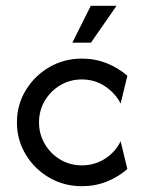

<svg xmlns="http://www.w3.org/2000/svg" viewBox="-20 -624 478 652"><path d="M258.3 8.3Q197.2 8.3 147.2 -20.8Q97.2 -50 67.4 -99.3Q37.5 -148.6 37.5 -208.3Q37.5 -268.1 67.4 -317.4Q97.2 -366.7 147.2 -395.8Q197.2 -425 258.3 -425Q303.5 -425 343.1 -409Q382.6 -393.1 412.5 -366.7Q412.5 -366.7 389.6 -272.2Q372.2 -306.9 337.2 -330.6Q302.1 -354.2 257.6 -354.2Q217.4 -354.2 184.4 -334.4Q151.4 -314.6 131.9 -281.6Q112.5 -248.6 112.5 -208.3Q112.5 -168.8 131.9 -135.4Q151.4 -102.1 184.4 -82.3Q217.4 -62.5 257.6 -62.5Q302.1 -62.5 337.2 -85.4Q372.2 -108.3 389.6 -144.4Q389.6 -144.4 412.5 -50Q382.6 -23.6 343.1 -7.6Q303.5 8.3 258.3 8.3ZM225.7 -479.2 288.2 -604.2H375.7L288.9 -479.2Z"/></svg>

Font: co2trust
Style: Regular
Weight: 400
Designer: Kristian Moeller
Foundry: Dicotype
Version: Version 1.000